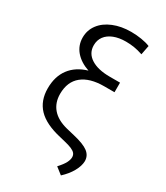

<svg xmlns="http://www.w3.org/2000/svg" viewBox="-219 -809 938 1085"><g transform="rotate(30 250.0 -266.5)"><path d="M307.6 -654.3Q262.2 -654.3 228.8 -641.1Q195.3 -627.9 177.2 -603.5Q159.2 -579.1 159.2 -545.9Q159.2 -494.1 203.9 -465.3Q248.5 -436.5 327.1 -436.5H393.6V-374H326.2Q233.4 -374 182.9 -333.3Q132.3 -292.5 131.8 -212.9Q131.8 -155.3 164.8 -116.7Q197.8 -78.1 263.7 -61.5L316.4 -48.8Q385.3 -32.7 414.3 -10.5Q443.4 11.7 443.4 47.9Q442.4 79.6 422.1 115.7Q401.9 151.9 366.2 184.6L322.3 150.4Q349.6 120.6 359.9 100.3Q370.1 80.1 370.1 64.5Q370.1 49.8 362.1 39.8Q354 29.8 335.9 22Q317.9 14.2 286.1 6.8L253.9 -1Q151.4 -24.4 103.5 -74.5Q55.7 -124.5 55.7 -205.1Q55.7 -282.2 94 -333.5Q132.3 -384.8 205.1 -406.2Q147.5 -425.8 115.2 -463.6Q83 -501.5 83 -552.7Q83 -600.6 111.3 -637.9Q139.6 -675.3 190.4 -696Q241.2 -716.8 305.7 -716.8Q339.8 -716.8 373 -711.4Q406.2 -706.1 429.7 -696.3L418 -635.7Q387.2 -646 361.3 -650.1Q335.4 -654.3 307.6 -654.3Z"/></g></svg>

Font: Pretendard Std Light
Style: Regular
Weight: 300
Designer: Base glyphs from Inter by Rasmus Andersson; Hangeul glyphs from Noto Sans CJK(Source Han Sans) by Jang Soo-young and Kan
Foundry: Kil Hyung-jin
Version: Version 1.309